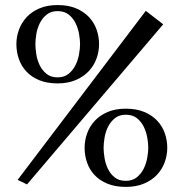

<svg xmlns="http://www.w3.org/2000/svg" viewBox="-20 -730 726 760"><path d="M208 -399.9Q166 -399.9 135.3 -412.6Q104.5 -425.3 84.5 -446.8Q64.5 -468.3 54.7 -496.3Q44.9 -524.4 44.9 -555.2Q44.9 -585 55.2 -612.8Q65.4 -640.6 85.7 -662.4Q106 -684.1 136.5 -697Q167 -710 208 -710Q249.5 -710 280.3 -697.3Q311 -684.6 331.5 -663.1Q352.1 -641.6 362.1 -613.5Q372.1 -585.4 372.1 -555.2Q372.1 -525.4 361.8 -497.6Q351.6 -469.7 331.1 -448Q310.5 -426.3 279.8 -413.1Q249 -399.9 208 -399.9ZM208 -686Q181.6 -686 164.6 -672.1Q147.5 -658.2 137.5 -637.9Q127.4 -617.7 123.8 -595Q120.1 -572.3 120.1 -555.2Q120.1 -537.6 123.8 -514.6Q127.4 -491.7 137.2 -471.7Q147 -451.7 164.1 -437.7Q181.2 -423.8 208 -423.8Q234.4 -423.8 251.5 -437.7Q268.6 -451.7 278.6 -471.7Q288.6 -491.7 292.7 -514.6Q296.9 -537.6 296.9 -555.2Q296.9 -572.3 293 -595Q289.1 -617.7 279.3 -637.9Q269.5 -658.2 252.2 -672.1Q234.9 -686 208 -686ZM478 9.8Q436 9.8 405.3 -2.9Q374.5 -15.6 354.5 -36.9Q334.5 -58.1 324.7 -86.2Q314.9 -114.3 314.9 -145Q314.9 -174.8 325.2 -202.9Q335.4 -231 355.7 -252.4Q376 -273.9 406.5 -286.9Q437 -299.8 478 -299.8Q519.5 -299.8 550.3 -287.1Q581.1 -274.4 601.6 -252.9Q622.1 -231.4 632.1 -203.4Q642.1 -175.3 642.1 -145Q642.1 -115.2 631.8 -87.4Q621.6 -59.6 601.1 -37.8Q580.6 -16.1 549.8 -3.2Q519 9.8 478 9.8ZM478 -275.9Q451.7 -275.9 434.6 -262Q417.5 -248 407.5 -227.8Q397.5 -207.5 393.8 -184.8Q390.1 -162.1 390.1 -145Q390.1 -127.4 393.8 -104.7Q397.5 -82 407 -62Q416.5 -42 433.6 -28.1Q450.7 -14.2 478 -14.2Q504.4 -14.2 521.5 -28.1Q538.6 -42 548.6 -62Q558.6 -82 562.7 -104.7Q566.9 -127.4 566.9 -145Q566.9 -162.1 563 -184.8Q559.1 -207.5 549.3 -227.8Q539.6 -248 522.2 -262Q504.9 -275.9 478 -275.9ZM626 -633.8 86.9 0 49.8 -18.1 557.1 -687Z"/></svg>

Font: Original Surfer
Style: Regular
Weight: 400
Designer: Astigmatic (AOETI)
Foundry: Astigmatic (AOETI)
Version: Version 1.001